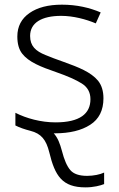

<svg xmlns="http://www.w3.org/2000/svg" viewBox="-20 -562 509 822"><path d="M346.2 240.2C380.9 240.2 410.2 232.4 425.8 226.1V176.8C408.7 185.1 379.9 190.9 353 190.9C318.8 190.9 294.9 182.6 280.8 166C266.6 149.4 254.9 122.1 245.1 84C236.8 53.2 227.5 27.8 210 8.8H214.8C277.8 8.8 328.6 -3.4 366.2 -27.8C403.8 -51.8 422.9 -89.8 422.9 -141.1C422.9 -172.4 415 -197.3 399.9 -216.3C369.1 -253.4 316.9 -273.9 252.9 -296.9C222.2 -307.6 196.3 -317.4 175.3 -326.2C132.3 -343.3 108.9 -365.2 108.9 -408.2C108.9 -464.4 158.2 -494.1 242.2 -494.1C293.5 -494.1 348.6 -479.5 390.1 -461.9L411.1 -508.8C364.3 -528.8 309.1 -542 245.1 -542C187 -542 141.1 -530.3 106.4 -506.3C71.8 -482.4 54.2 -448.7 54.2 -405.8C54.2 -374.5 61 -350.1 75.2 -332C103 -296.4 154.3 -275.9 221.2 -252.9C269 -236.3 305.2 -220.2 330.1 -204.6C355 -189 367.2 -166.5 367.2 -137.2C367.2 -75.2 321.8 -38.1 217.8 -38.1C155.3 -38.1 92.8 -55.2 45.9 -79.1V-24.9C64 -15.6 85.4 -8.3 109.9 -2C156.7 9.8 177.7 36.6 190.9 89.8C215.3 191.4 246.6 240.2 346.2 240.2Z"/></svg>

Font: Noto Reveo Sans
Style: Regular
Weight: 300
Designer: Monotype Design Team
Foundry: Monotype Imaging Inc.
Version: Version 2.007